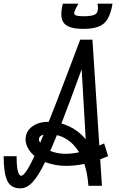

<svg xmlns="http://www.w3.org/2000/svg" viewBox="-34 -1017 654 1051"><path d="M450 0 413 -638Q347 -456 298.5 -331Q250 -206 213 -130Q176 -54 144.5 -20Q113 14 78 14Q25 14 5.5 -28Q-14 -70 -14 -162H57Q57 -106 63.5 -80.5Q70 -55 82 -55Q96 -55 120.5 -96.5Q145 -138 182.5 -227Q220 -316 275 -458Q330 -600 405 -800H472L524 0H450Q445 -68 427.5 -120.5Q410 -173 381 -209.5Q352 -246 314 -264.5Q276 -283 229 -283Q207 -283 193 -275.5Q179 -268 179 -253Q179 -245 190.5 -228.5Q202 -212 227.5 -197.5Q253 -183 294.5 -177Q336 -171 395.5 -182.5Q455 -194 536 -232L558 -162Q471 -125 399.5 -114.5Q328 -104 273.5 -113.5Q219 -123 181.5 -145Q144 -167 125 -196Q106 -225 106 -253Q106 -297 141 -323.5Q176 -350 229 -350Q292 -350 343.5 -326Q395 -302 433.5 -257Q472 -212 495.5 -147Q519 -82 524 0ZM422 -859Q341 -859 316 -890.5Q291 -922 310 -997H395Q378 -967 373.5 -952.5Q369 -938 381 -933Q393 -928 424 -928Q479 -928 493 -943Q507 -958 500 -997H582Q573 -944 555.5 -914Q538 -884 506 -871.5Q474 -859 422 -859Z"/></svg>

Font: Victor Mono
Style: Italic
Weight: 400
Italic angle: -12°
Monospace: yes
Designer: Rune Bjørnerås
Version: Version 1.561;gftools[0.9.30]